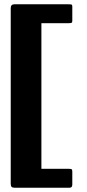

<svg xmlns="http://www.w3.org/2000/svg" viewBox="-20 -766 407 895"><path d="M317 94Q317 109 305 109H48Q38 109 34 105Q30 101 30 90V-728Q30 -746 47 -746H299Q311 -746 314 -744.5Q317 -743 317 -735V-668Q317 -661 313 -659.5Q309 -658 301 -658H173V21H302Q311 21 314 23Q317 25 317 34Z"/></svg>

Font: Glory Thin ExtraBold
Style: Regular
Weight: 800
Version: Version 1.011